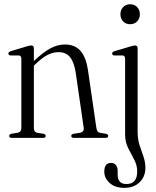

<svg xmlns="http://www.w3.org/2000/svg" viewBox="-20 -649 736 904"><path d="M139.5 -421.5V-361V-361.5Q183.5 -403.5 217.5 -421.5Q251.5 -439.5 285.5 -439.5Q333.5 -439.5 359.5 -408.8Q385.5 -378 394 -320L433.5 -48.5Q435 -37.5 439 -31.2Q443 -25 454 -23L480 -19Q489.5 -16 489.5 -9Q489.5 0 478 0H327Q315.5 0 315.5 -9Q315.5 -16 325.5 -19L355 -23.5Q377.5 -27.5 374 -48L336.5 -307Q329 -356 309.8 -379.8Q290.5 -403.5 255.5 -403.5Q230 -403.5 204.2 -390.5Q178.5 -377.5 148 -348L139.5 -339.5V-45.5Q139.5 -27 156.5 -23.5L185.5 -19Q195 -16.5 195 -9Q195 0 184 0H34.5Q23.5 0 23.5 -9Q23.5 -16 33 -19L63 -24Q80.5 -27 80.5 -45.5V-373Q80.5 -386.5 69 -388H29Q19.5 -389.5 19.5 -397Q19.5 -404 30.5 -408L107 -431Q120.5 -435 127 -435Q139.5 -435 139.5 -421.5ZM592.5 -535Q572.5 -535 559.8 -548.2Q547 -561.5 547 -582Q547 -602.5 560 -615.8Q573 -629 592.5 -629Q613 -629 625.8 -615.5Q638.5 -602 638.5 -582Q638.5 -561.5 625.5 -548.2Q612.5 -535 592.5 -535ZM628 -28Q628 6.5 637 34Q646 61.5 655.2 87.5Q664.5 113.5 664.5 141.5Q664.5 182.5 637.5 209Q610.5 235.5 565.5 235.5Q521.5 235.5 496.2 212.5Q471 189.5 471 159Q471 118 503 118Q517.5 118 525.8 128.2Q534 138.5 534 155.5V173Q534 217.5 575 217.5Q626 217.5 626 158Q626 129 611.8 102.5Q597.5 76 583.2 47.8Q569 19.5 569 -16V-372.5Q569 -386.5 557.5 -388H517.5Q508 -389.5 508 -397Q508 -404.5 519 -408L595 -430.5Q609.5 -435 615.5 -435Q628 -435 628 -421Z"/></svg>

Font: Fraunces 144pt S050 Light
Style: Regular
Weight: 300
Version: Version 1.000; ttfautohint (v1.8.3)